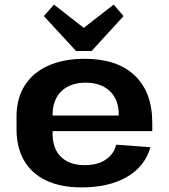

<svg xmlns="http://www.w3.org/2000/svg" viewBox="-20 -806 734 836"><path d="M335 10Q246 10 182.5 -19.5Q119 -49 85.5 -106Q52 -163 52 -242V-298Q52 -377 87.5 -433.5Q123 -490 190 -520Q257 -550 349 -550Q490 -550 566.5 -477.5Q643 -405 643 -271V-235H180V-303H519L497 -278V-308Q497 -372 458.5 -409Q420 -446 353 -446Q286 -446 247.5 -409Q209 -372 209 -306V-224Q209 -158 246 -122.5Q283 -87 348 -87Q405 -87 440.5 -111Q476 -135 486 -176L635 -165Q611 -81 532.5 -35.5Q454 10 335 10ZM518 -736 379 -584H311L171 -736L215 -786L389 -650H300L475 -786Z"/></svg>

Font: Pathway Extreme 72pt
Style: Bold
Weight: 700
Designer: Eduardo Rodriguez Tunni
Foundry: Eduardo Rodriguez Tunni
Version: Version 1.001;gftools[0.9.26]